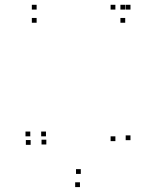

<svg xmlns="http://www.w3.org/2000/svg" viewBox="-20 -760 660 802"><path d="M108 -155V-175H88V-155ZM314 21.5V1.5H294V21.5ZM525 -174.5V-194.5H505V-174.5ZM525 -720V-740H505V-720ZM462 -720V-740H442V-720ZM462 -170.5V-190.5H442V-170.5ZM317.5 -33.5V-53.5H297.5V-33.5ZM173.5 -156.5V-176.5H153.5V-156.5ZM172 -190.5V-210.5H152V-190.5ZM106.5 -190.5V-210.5H86.5V-190.5ZM133 -720V-740H113V-720ZM133 -665V-685H113V-665ZM503 -665V-685H483V-665ZM503 -720V-740H483V-720Z"/></svg>

Font: Monaspace Neon Dots Var
Style: Regular
Weight: 400
Designer: Riley Cran and the Lettermatic Team
Version: Version 1.100 (Monaspace Neon Dots)